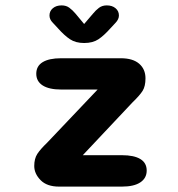

<svg xmlns="http://www.w3.org/2000/svg" viewBox="-20 -692 659 712"><path d="M107 -76.5Q107 -103.5 118.2 -121Q129.5 -138.5 154.5 -162.5L342 -360H206.5Q162 -360 138.2 -375.2Q114.5 -390.5 114.5 -418.5Q114.5 -447 138.2 -461.5Q162 -476 206.5 -476H428Q472.5 -476 496 -455.8Q519.5 -435.5 519.5 -401.5Q519.5 -372 508.8 -355Q498 -338 472.5 -313.5L287 -116.5H432Q477 -116.5 500.5 -102.2Q524 -88 524 -59.5Q524 -31.5 500.5 -15.8Q477 0 432 0H199Q154 0 130.5 -24Q107 -48 107 -76.5ZM409 -608 389.5 -587Q365.5 -560 344.8 -546.2Q324 -532.5 292 -532.5Q260.5 -532.5 239.5 -546.5Q218.5 -560.5 195 -587L175.5 -608Q163.5 -620 163.5 -634.5Q163.5 -651 176 -661.5Q188.5 -672 208.5 -672Q225.5 -672 237.2 -663.2Q249 -654.5 260 -641.5L292 -603L324.5 -641Q335 -654 347 -663Q359 -672 376 -672Q396 -672 408.5 -661.5Q421 -651 421 -634.5Q421 -621 409 -608Z"/></svg>

Font: Sono Monospace
Style: Bold
Weight: 700
Designer: Tyler Finck
Foundry: Tyler Finck
Version: Version 2.112